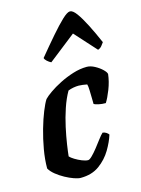

<svg xmlns="http://www.w3.org/2000/svg" viewBox="-117 -841 665 908"><g transform="rotate(-15 215.0 -387.0)"><path d="M163 0Q151 0 131 -7Q111 -14 89 -26Q67 -38 48.5 -53Q30 -68 21 -84Q21 -128 29.5 -176.5Q38 -225 51 -270.5Q64 -316 78 -350.5Q92 -385 103 -402Q113 -413 136.5 -429.5Q160 -446 191.5 -462Q223 -478 258 -489Q293 -500 326 -500Q344 -500 364.5 -489Q385 -478 399.5 -464Q414 -450 415 -441Q411 -405 396.5 -368Q382 -331 369 -311Q350 -311 334 -314.5Q318 -318 312 -322Q312 -331 311.5 -350Q311 -369 310.5 -389.5Q310 -410 307 -419Q296 -421 285.5 -422.5Q275 -424 266 -424Q254 -424 240 -421.5Q226 -419 214 -414Q195 -381 180.5 -338Q166 -295 156.5 -251Q147 -207 141.5 -170.5Q136 -134 134 -113Q141 -105 156.5 -95.5Q172 -86 189.5 -79Q207 -72 219 -72Q226 -72 239.5 -85.5Q253 -99 267.5 -117.5Q282 -136 295.5 -154Q309 -172 318 -180Q328 -179 336 -173.5Q344 -168 347 -163Q337 -130 314.5 -92Q292 -54 255 -27Q218 0 163 0ZM170 -564Q160 -569 151 -577Q142 -585 140 -593Q182 -644 217.5 -685Q253 -726 278.5 -750Q304 -774 317 -774Q331 -774 348.5 -750Q366 -726 387 -685Q408 -644 430 -593Q425 -586 418 -577Q411 -568 399 -564L304 -669Z"/></g></svg>

Font: Texturina 12pt
Style: Bold Italic
Weight: 700
Italic angle: -11°
Designer: Guillermo Torres Carreño
Foundry: Omnibus-Type
Version: Version 1.002